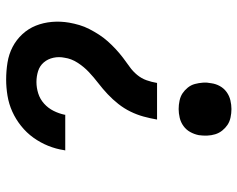

<svg xmlns="http://www.w3.org/2000/svg" viewBox="-96 -688 791 640"><g transform="rotate(-90 300.0 -367.5)"><path d="M222 -240Q226 -263 232 -285Q238 -307 248.5 -328.5Q259 -350 274 -369Q289 -388 306.5 -404.5Q324 -421 343.5 -436Q363 -451 380.5 -467.5Q398 -484 411.5 -505Q425 -526 428 -548Q432 -567 428 -585.5Q424 -604 412.5 -617.5Q401 -631 383.5 -636.5Q366 -642 347 -642Q328 -642 309 -636Q290 -630 275 -616.5Q260 -603 251 -585Q242 -567 238 -548V-546H119L120 -550Q124 -577 134.5 -603Q145 -629 161.5 -652Q178 -675 200.5 -693Q223 -711 248.5 -722.5Q274 -734 301.5 -738.5Q329 -743 355 -743Q384 -743 412 -738.5Q440 -734 464 -721.5Q488 -709 506.5 -689Q525 -669 535 -644Q545 -619 547.5 -590.5Q550 -562 545 -533Q542 -516 537 -499Q532 -482 523.5 -465.5Q515 -449 505 -433.5Q495 -418 482.5 -404Q470 -390 456.5 -377.5Q443 -365 428 -353.5Q413 -342 398 -331.5Q383 -321 371 -306.5Q359 -292 353 -275Q347 -258 344 -240ZM257 8Q243 8 229 5Q215 2 204.5 -5Q194 -12 185.5 -22.5Q177 -33 173 -46Q169 -59 168.5 -73Q168 -87 170 -101Q173 -116 180.5 -129.5Q188 -143 200.5 -152Q213 -161 228 -164.5Q243 -168 257 -168Q271 -168 285 -165Q299 -162 309.5 -155Q320 -148 328.5 -137.5Q337 -127 340.5 -114Q344 -101 345 -87Q346 -73 343 -59Q341 -44 333.5 -30.5Q326 -17 313.5 -8Q301 1 286 4.5Q271 8 257 8Z"/></g></svg>

Font: Iosevka HT Extended
Style: Bold Italic
Weight: 700
Width: 7
Italic angle: -9°
Monospace: yes
Designer: Belleve Invis
Foundry: Belleve Invis
Version: Version 32.3.0; ttfautohint (v1.8.4)